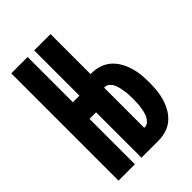

<svg xmlns="http://www.w3.org/2000/svg" viewBox="-215 -832 930 930"><g transform="rotate(-45 250.0 -367.5)"><path d="M37 0V-735H149V-425H194V-735H306V-461H310Q337 -461 363.5 -453Q390 -445 410.5 -427.5Q431 -410 444.5 -386.5Q458 -363 466 -337Q474 -311 476.5 -284.5Q479 -258 479 -231Q479 -204 476.5 -177Q474 -150 466 -124Q458 -98 444.5 -74.5Q431 -51 410.5 -33.5Q390 -16 363.5 -8Q337 0 310 0H194V-311H149V0ZM310 -93Q324 -93 334.5 -103Q345 -113 350.5 -125Q356 -137 359 -150Q362 -163 364 -176.5Q366 -190 366.5 -203.5Q367 -217 367 -231Q367 -244 366.5 -257.5Q366 -271 364 -284.5Q362 -298 359 -311Q356 -324 350.5 -336.5Q345 -349 334.5 -358.5Q324 -368 310 -368H306V-93Z"/></g></svg>

Font: Iosevka Curly Heavy
Style: Regular
Weight: 900
Monospace: yes
Designer: Belleve Invis
Foundry: Belleve Invis
Version: Version 22.1.2; ttfautohint (v1.8.4)